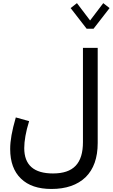

<svg xmlns="http://www.w3.org/2000/svg" viewBox="-20 -965 724 1233"><path d="M683.6 -913.1 643.1 -944.8 558.6 -833.5 474.1 -944.8 433.6 -913.1 536.6 -780.3H580.6ZM320.3 148.9C197.3 148.9 135.7 94.7 135.7 -13.7C135.7 -59.1 145.5 -118.2 167 -187L81.5 -210.9C56.2 -123.5 45.4 -62 45.4 -7.8C45.4 74.2 68.4 137.7 114.7 182.1C160.6 226.6 225.6 248.5 310.1 248.5C404.3 248.5 477.5 223.1 529.8 172.9C581.5 122.1 607.4 48.8 607.4 -46.4V-657.7H512.7V-52.7C512.7 84.5 451.7 148.9 320.3 148.9Z"/></svg>

Font: Estedad Medium
Style: Regular
Weight: 500
Designer: Amin Abedi
Version: Version 7.3